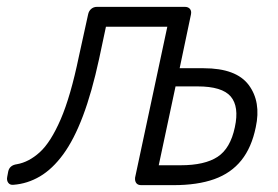

<svg xmlns="http://www.w3.org/2000/svg" viewBox="-46 -540 810 560"><path d="M366 0Q356 0 351.5 -6Q347 -12 348 -22L442 -462H263L243 -368Q222 -271 196 -202Q170 -133 138.5 -90Q107 -47 70.5 -25.5Q34 -4 -7 -1Q-17 0 -22 -7Q-27 -14 -25 -24L-22 -40Q-18 -58 3 -61Q38 -67 70 -96Q102 -125 131 -192Q160 -259 184 -375L211 -498Q213 -508 220 -514Q227 -520 237 -520H493Q503 -520 508 -514Q513 -508 511 -498L478 -341H548Q643 -341 679.5 -292Q716 -243 700 -169Q688 -110 658 -72.5Q628 -35 579 -17.5Q530 0 460 0ZM417 -58H481Q551 -58 588.5 -82.5Q626 -107 639 -169Q652 -229 627 -258.5Q602 -288 530 -288H466Z"/></svg>

Font: Rubik Light Light
Style: Italic
Weight: 300
Italic angle: -12°
Version: Version 2.104